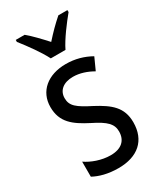

<svg xmlns="http://www.w3.org/2000/svg" viewBox="-196 -837 773 917"><g transform="rotate(-30 190.5 -378.0)"><path d="M156 -606H237C259 -652 307 -715 340 -755V-766H290C255 -735 231 -711 197 -673C166 -707 132 -743 104 -766H55V-755C90 -711 134 -650 156 -606ZM345 -145C345 -228 296 -266 219 -307C144 -345 118 -365 118 -408C118 -450 150 -477 203 -477C241 -477 278 -464 311 -445L341 -511C300 -534 255 -547 204 -547C105 -547 38 -492 38 -405C38 -321 89 -283 167 -243C240 -207 264 -182 264 -141C264 -92 233 -62 173 -62C123 -62 72 -81 39 -104V-21C72 -3 117 10 175 10C281 10 345 -45 345 -145Z"/></g></svg>

Font: Noto Sans Gurmukhi UI Condensed
Style: Regular
Weight: 400
Width: 3
Designer: Jelle Bosma - Monotype Design Team
Foundry: Monotype Imaging Inc.
Version: Version 2.004